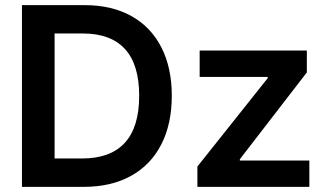

<svg xmlns="http://www.w3.org/2000/svg" viewBox="-20 -727 1271 747"><path d="M65.4 0V-707H309.6Q414.6 -707 490.7 -664.8Q566.9 -622.6 607.7 -543Q648.4 -463.4 648.4 -354.5Q648.4 -244.6 607.4 -164.8Q566.4 -85 489.3 -42.5Q412.1 0 305.7 0ZM298.8 -110.4Q409.7 -110.4 465.6 -171.4Q521.5 -232.4 521.5 -354.5Q521.5 -475.6 466.3 -536.1Q411.1 -596.7 302.7 -596.7H192.4V-110.4ZM748 -79.1 1021.5 -422.9V-427.7H756.8V-530.3H1173.8V-445.3L913.1 -107.4V-102.5H1183.6V0H748Z"/></svg>

Font: Pretendard Std SemiBold
Style: Regular
Weight: 600
Designer: Base glyphs from Inter by Rasmus Andersson; Hangeul glyphs from Noto Sans CJK(Source Han Sans) by Jang Soo-young and Kan
Foundry: Kil Hyung-jin
Version: Version 1.309